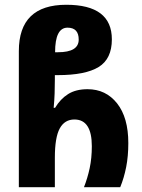

<svg xmlns="http://www.w3.org/2000/svg" viewBox="-20 -785 597 805"><path d="M59 0H210V-124Q210 -209 230.5 -246.5Q251 -284 292 -284Q365 -284 365 -172Q365 -122 356 -80Q347 -38 332 0H484Q500 -39 509 -84.5Q518 -130 518 -185Q518 -292 471 -351.5Q424 -411 347 -411Q298 -411 265.5 -390.5Q233 -370 211 -333H205Q208 -364 209 -393Q210 -422 210 -451V-470H222Q338 -470 393.5 -504Q449 -538 449 -620Q449 -765 258 -765Q59 -765 59 -571ZM211 -566Q211 -669 263 -669Q310 -669 310 -619Q310 -566 223 -566Z"/></svg>

Font: Noto Sans Georgian Condensed Extra
Style: Regular
Weight: 800
Width: 3
Designer: Monotype Design Team
Foundry: Monotype Imaging Inc.
Version: Version 1.901